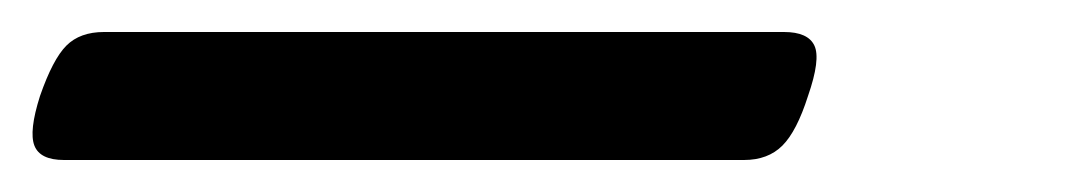

<svg xmlns="http://www.w3.org/2000/svg" viewBox="-101 34 671 120"><path d="M-61 134Q-76 134 -79.5 125Q-83 116 -76 94Q-68 71 -59.5 62.5Q-51 54 -36 54H389Q404 54 408 62.5Q412 71 404 94Q397 116 388 125Q379 134 364 134Z"/></svg>

Font: Playwrite US Trad
Style: Regular
Weight: 400
Designer: Veronika Burian, José Scaglione
Foundry: TypeTogether
Version: Version 1.002